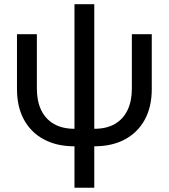

<svg xmlns="http://www.w3.org/2000/svg" viewBox="-20 -676 791 900"><path d="M329.1 9.8Q246.1 9.8 185.5 -22.7Q125 -55.2 92.3 -115.2Q59.6 -175.3 59.6 -257.8V-515.6H152.8V-261.2Q152.8 -201.7 173.3 -159.4Q193.8 -117.2 233.2 -94.7Q272.5 -72.3 329.1 -72.3H421.9Q479 -72.3 518.1 -94.7Q557.1 -117.2 577.6 -159.4Q598.1 -201.7 598.1 -261.2V-515.6H691.4V-257.8Q691.4 -175.3 658.7 -115.2Q626 -55.2 565.7 -22.7Q505.4 9.8 421.9 9.8ZM329.1 204.1V-656.2H421.9V204.1Z"/></svg>

Font: Inter Cardless Display
Style: Regular
Weight: 400
Designer: Rasmus Andersson
Foundry: rsms
Version: Version 4.001;git-9221beed3